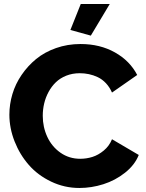

<svg xmlns="http://www.w3.org/2000/svg" viewBox="-20 -934 728 960"><path d="M434.1 -755.9 332 -784.2 383.8 -914.1H528.8ZM382.8 -713.9Q480 -713.9 554.7 -671.9Q629.4 -629.9 666 -559.1L540 -471.2Q528.3 -498 509.8 -517.8Q491.2 -537.6 469 -548.1Q446.8 -558.6 424.6 -563.2Q402.3 -567.9 378.9 -567.9Q342.3 -567.9 311.5 -555.7Q280.8 -543.5 259.3 -522.7Q237.8 -502 222.9 -474.4Q208 -446.8 200.9 -416.7Q193.8 -386.7 193.8 -355Q193.8 -298.3 216.6 -249.5Q239.3 -200.7 282.5 -170.4Q325.7 -140.1 380.9 -140.1Q412.6 -140.1 442.1 -149.4Q471.7 -158.7 499 -181.4Q526.4 -204.1 540 -237.8L673.8 -159.2Q653.8 -108.9 605 -70.3Q556.2 -31.7 496.8 -12.9Q437.5 5.9 377 5.9Q302.2 5.9 235.8 -25.9Q169.4 -57.6 124.3 -109.1Q79.1 -160.6 53 -226.8Q26.9 -293 26.9 -360.8Q26.9 -412.6 42 -463.4Q57.1 -514.2 87.9 -559.3Q118.7 -604.5 160.6 -638.9Q202.6 -673.3 260 -693.6Q317.4 -713.9 382.8 -713.9Z"/></svg>

Font: Raleway-v4020 ExtraBold
Style: Regular
Weight: 800
Designer: Matt McInerney, Pablo Impallari, Rodrigo Fuenzalida
Foundry: Matt McInerney, Pablo Impallari, Rodrigo Fuenzalida
Version: Version 4.020;PS 004.020;hotconv 1.0.88;makeotf.lib2.5.64775